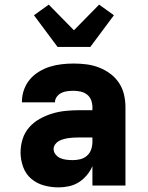

<svg xmlns="http://www.w3.org/2000/svg" viewBox="-20 -803 640 831"><path d="M233 8Q201 8 170 -0.5Q139 -9 115 -29.5Q91 -50 80 -81Q69 -112 69 -143Q69 -173 78 -201.5Q87 -230 106.5 -252Q126 -274 152 -288.5Q178 -303 206 -311.5Q234 -320 263.5 -323Q293 -326 322 -326H380V-339Q380 -355 374.5 -369.5Q369 -384 357 -393.5Q345 -403 329.5 -406.5Q314 -410 299 -410Q286 -410 272.5 -408.5Q259 -407 247 -401.5Q235 -396 226.5 -385Q218 -374 218 -361V-360H75V-364Q75 -390 84 -415Q93 -440 109.5 -459.5Q126 -479 149 -493Q172 -507 196.5 -514.5Q221 -522 247 -525Q273 -528 299 -528Q327 -528 354.5 -524.5Q382 -521 408 -511Q434 -501 456.5 -484.5Q479 -468 494.5 -445Q510 -422 516.5 -394.5Q523 -367 523 -339V0H380V-84Q371 -63 356 -45Q341 -27 321.5 -14.5Q302 -2 279 3Q256 8 233 8ZM295 -110Q312 -110 328 -114Q344 -118 356.5 -129Q369 -140 374.5 -156Q380 -172 380 -189V-208H322Q311 -208 300 -207.5Q289 -207 278 -205.5Q267 -204 256 -201Q245 -198 235.5 -193Q226 -188 219 -178.5Q212 -169 212 -158Q212 -145 221 -134Q230 -123 242.5 -118Q255 -113 268.5 -111.5Q282 -110 295 -110ZM229 -600 127 -737 191 -783 300 -672 409 -783 473 -737 371 -600Z"/></svg>

Font: Iosevka Heavy Extended
Style: Regular
Weight: 900
Width: 7
Monospace: yes
Designer: Belleve Invis
Foundry: Belleve Invis
Version: Version 32.5.0; ttfautohint (v1.8.4)